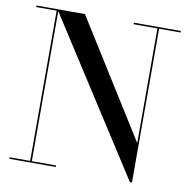

<svg xmlns="http://www.w3.org/2000/svg" viewBox="-83 -832 915 925"><g transform="rotate(10 374.0 -370.0)"><path d="M129.5 -750V-7.5H248V0H21.5V-7.5H121.5V-742.5H21.5V-750ZM727.5 -750V-742.5H622.5V10H612.5L124 -750H258.5L614.5 -181.5V-742.5H497.5V-750Z"/></g></svg>

Font: BodoniModa_28ptMedium
Style: Regular
Weight: 500
Designer: Owen Earl
Foundry: indestructible type
Version: Version 2.004